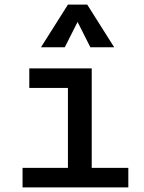

<svg xmlns="http://www.w3.org/2000/svg" viewBox="-20 -815 626 835"><path d="M78.1 0V-85H275.4V-432.6H107.4V-517.6H378.9V-85H538.1V0ZM158.2 -609.4 275.4 -794.9H359.4L476.6 -609.4H373L317.4 -719.7L261.7 -609.4Z"/></svg>

Font: Caskaydia Cove
Style: Regular
Weight: 400
Monospace: yes
Designer: Aaron Bell
Foundry: Saja Typeworks
Version: Version 4.300; ttfautohint (v1.8.3)